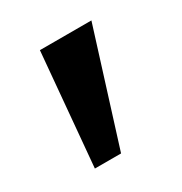

<svg xmlns="http://www.w3.org/2000/svg" viewBox="-78 -761 361 381"><g transform="rotate(-30 102.5 -571.0)"><path d="M37 -442 60 -700H178L97 -442Z"/></g></svg>

Font: Mach
Style: Regular
Weight: 400
Version: Version 1.002